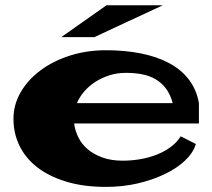

<svg xmlns="http://www.w3.org/2000/svg" viewBox="-20 -692 807 730"><path d="M384.8 -671.9H598.6L338.9 -550.8H212.9ZM446.3 -81.1Q480.5 -81.1 514.2 -86.9Q547.9 -92.8 577.1 -104.5Q606.4 -116.2 629.9 -133.8Q653.3 -151.4 667 -173.8L724.6 -144.5Q714.8 -111.3 684.1 -82Q653.3 -52.7 606.9 -30.3Q560.5 -7.8 503.4 5.4Q446.3 18.6 382.8 18.6Q295.9 18.6 230 -2Q164.1 -22.5 120.1 -57.1Q76.2 -91.8 53.7 -138.7Q31.2 -185.5 31.2 -240.2Q31.2 -293.9 58.6 -341.3Q85.9 -388.7 133.8 -424.3Q181.6 -460 245.6 -480.5Q309.6 -501 382.8 -501Q455.1 -501 516.1 -488.8Q577.1 -476.6 623.5 -451.7Q669.9 -426.8 698.7 -388.7Q727.5 -350.6 736.3 -299.8V-222.7H261.7Q265.6 -194.3 278.3 -168.9Q291 -143.6 313.5 -124.5Q335.9 -105.5 369.1 -93.3Q402.3 -81.1 446.3 -81.1ZM459 -415Q425.8 -415 396.5 -405.8Q367.2 -396.5 342.8 -380.9Q318.4 -365.2 300.3 -344.2Q282.2 -323.2 272.5 -299.8H636.7Q627.9 -333 610.8 -355.5Q593.8 -377.9 570.8 -391.1Q547.9 -404.3 519.5 -409.7Q491.2 -415 459 -415Z"/></svg>

Font: Polsku
Style: Regular
Weight: 400
Designer: Sebastien Sanfilippo
Version: Version 1.1